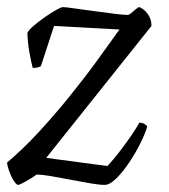

<svg xmlns="http://www.w3.org/2000/svg" viewBox="-22 -520 475 540"><path d="M29 0Q24 0 16.5 -12Q9 -24 3.5 -39.5Q-2 -55 -2 -63Q41 -99 85.5 -147Q130 -195 172.5 -247.5Q215 -300 251 -349.5Q287 -399 314 -437L130 -447L93 -334Q90 -332 84.5 -330.5Q79 -329 70 -329Q65 -348 60.5 -374Q56 -400 55 -427Q58 -435 72 -447Q86 -459 103 -471Q120 -483 135 -491.5Q150 -500 155 -500Q162 -500 186 -496.5Q210 -493 241 -489Q272 -485 298.5 -481.5Q325 -478 337 -478Q341 -478 347.5 -483.5Q354 -489 360.5 -494.5Q367 -500 369 -500Q372 -500 380.5 -494Q389 -488 396.5 -476Q404 -464 404 -447L108 -76L280 -53Q285 -58 296.5 -71.5Q308 -85 321.5 -103Q335 -121 348 -140Q361 -159 370 -175Q378 -175 384 -171.5Q390 -168 392 -164Q387 -146 373.5 -118.5Q360 -91 342 -64Q324 -37 305.5 -18.5Q287 0 272 0Q257 0 231.5 -4.5Q206 -9 177 -14.5Q148 -20 122 -24.5Q96 -29 81 -29Q67 -19 50 -9.5Q33 0 29 0Z"/></svg>

Font: Texturina Medium 12pt Thin
Style: Italic
Weight: 250
Italic angle: -11°
Version: Version 1.002